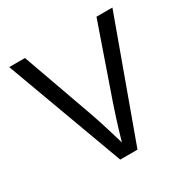

<svg xmlns="http://www.w3.org/2000/svg" viewBox="-163 -879 1016 1030"><g transform="rotate(-30 345.0 -364.0)"><path d="M293 0H399.9L664.6 -727.5H565.9L416 -295.9C400.4 -251 377.4 -181.6 346.7 -75.2C316.4 -179.2 293 -251 276.9 -295.9L123 -727.5H25.4Z"/></g></svg>

Font: Raveo
Style: Regular
Weight: 400
Designer: Jakub Foglar, Rasmus Andersson (Inter)
Foundry: Jakubfoglar.com
Version: Version 1.100;Glyphs 3.2.3 (3260)